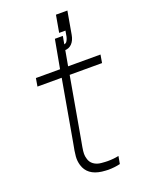

<svg xmlns="http://www.w3.org/2000/svg" viewBox="-156 -906 737 986"><g transform="rotate(-20 212.0 -413.0)"><path d="M181 -186.5 174 -148Q170 -125 170 -111.5Q170 -98 174 -85.5Q179 -64.5 196.2 -52Q213.5 -39.5 237.5 -37.5Q249 -36.5 257.8 -36Q266.5 -35.5 272 -35.5Q304.5 -35.5 332.5 -41.5L325 0Q293.5 7.5 259.5 7.5Q254 7.5 245.2 6.8Q236.5 6 225 5Q149 -5 131 -65.5Q127.5 -77.5 126.2 -89.5Q125 -101.5 126 -114Q127 -126.5 129.8 -144.5Q132.5 -162.5 137.5 -186.5L196 -518.5H63.5L71 -562.5H203L231.5 -718.5H275L247 -562.5H424L416.5 -518.5H239.5ZM258.5 -645.5Q249.5 -645.5 246 -647L254 -674Q276.5 -673 283 -686.5Q291 -700.5 293 -717.5L297 -739.5H262.5L279 -833H341.5L319.5 -708Q314.5 -679 298.5 -662.2Q282.5 -645.5 258.5 -645.5Z"/></g></svg>

Font: Russisch Sans ExtraLight
Style: Italic
Weight: 200
Width: 4
Italic angle: -10°
Designer: Michael Sharanda (font) & Cristiano Sobral (main changes)
Foundry: Michael Sharanda
Version: Version 2.00;September 8, 2020;FontCreator 13.0.0.2681 64-bi